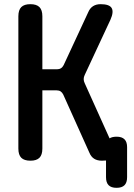

<svg xmlns="http://www.w3.org/2000/svg" viewBox="-20 -760 640 920"><path d="M126 10Q96 10 82 -4Q68 -18 68 -48V-682Q68 -712 82 -726Q96 -740 125.5 -740Q155 -740 169 -726Q183 -712 183 -682V-428H253Q264 -428 272 -433Q280 -438 285 -448L403 -702Q411 -721 426 -730.5Q441 -740 462 -740Q504 -740 515 -721.5Q526 -703 509 -665L386 -401Q381 -391 381 -381Q381 -371 386 -361L505 -97Q517 -105 539 -105Q564 -105 576.5 -92.5Q589 -80 589 -55V89Q589 115 576.5 127.5Q564 140 538.5 140Q513 140 500.5 127.5Q488 115 488 89V9Q479 10 468 10Q446 10 431 0.5Q416 -9 408 -29L283 -307Q278 -317 270.5 -322Q263 -327 252 -327H183V-48Q183 -18 169 -4Q155 10 126 10Z"/></svg>

Font: Maple Mono NL SemiBold
Style: Regular
Weight: 600
Monospace: yes
Designer: subframe7536
Version: Version 7.000